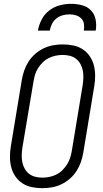

<svg xmlns="http://www.w3.org/2000/svg" viewBox="-20 -975 540 1003"><path d="M202 8Q173 8 146 2.5Q119 -3 97 -17.5Q75 -32 60 -54Q45 -76 38.5 -102Q32 -128 32 -156Q32 -184 37 -213L94 -558Q98 -582 106.5 -606.5Q115 -631 129 -653Q143 -675 163.5 -693Q184 -711 208 -722.5Q232 -734 257.5 -738.5Q283 -743 307 -743Q336 -743 363 -737.5Q390 -732 412 -717.5Q434 -703 449 -681Q464 -659 470.5 -633Q477 -607 477 -579Q477 -551 472 -522L415 -177Q411 -153 402.5 -128.5Q394 -104 380 -82Q366 -60 345.5 -42Q325 -24 301 -12.5Q277 -1 251.5 3.5Q226 8 202 8ZM202 -47Q220 -47 239 -51Q258 -55 275 -63.5Q292 -72 306 -86Q320 -100 330.5 -116.5Q341 -133 346.5 -150.5Q352 -168 355 -186L412 -531Q415 -551 415.5 -570Q416 -589 412.5 -607Q409 -625 400 -641Q391 -657 377 -668Q363 -679 344.5 -683.5Q326 -688 307 -688Q289 -688 270 -684Q251 -680 234 -671.5Q217 -663 203 -649Q189 -635 178.5 -618.5Q168 -602 163 -584.5Q158 -567 155 -549L97 -204Q94 -184 93.5 -165Q93 -146 96.5 -128Q100 -110 109 -94Q118 -78 132 -67Q146 -56 164.5 -51.5Q183 -47 202 -47ZM178 -815Q183 -844 197.5 -872.5Q212 -901 237.5 -920.5Q263 -940 293 -947.5Q323 -955 352 -955Q381 -955 409 -947.5Q437 -940 455.5 -920.5Q474 -901 479.5 -872.5Q485 -844 480 -815H418Q421 -833 418.5 -850Q416 -867 404.5 -878.5Q393 -890 377 -895Q361 -900 343 -900Q325 -900 307 -895Q289 -890 274.5 -878.5Q260 -867 251.5 -850Q243 -833 240 -815Z"/></svg>

Font: Iosevka SS18 Light
Style: Italic
Weight: 300
Italic angle: -9°
Monospace: yes
Designer: Belleve Invis
Foundry: Belleve Invis
Version: Version 25.1.1; ttfautohint (v1.8.4)